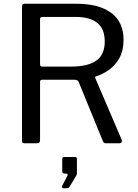

<svg xmlns="http://www.w3.org/2000/svg" viewBox="-20 -762 736 1021"><path d="M627 -19Q630 -12 626.5 -6Q623 0 616 0H543Q532 0 527 -12L398 -327Q393 -338 374 -338H205Q198 -338 195.5 -335Q193 -332 193 -327V-16Q193 0 176 0H111Q103 0 100 -3.5Q97 -7 97 -13V-728Q97 -742 109 -742H388Q506 -742 571.5 -693.5Q637 -645 637 -550Q637 -493 615 -453.5Q593 -414 559.5 -390.5Q526 -367 491 -356Q483 -355 487 -346L627 -19ZM360 -408Q448 -408 492.5 -440Q537 -472 537 -541Q537 -608 497.5 -640Q458 -672 383 -672H207Q193 -672 193 -661V-421Q193 -408 202 -408H360ZM316 239Q312 239 310 235Q308 231 310 227L337 176Q341 169 339.5 165Q338 161 332 161H323Q311 161 311 149V84Q311 73 321 73H380Q389 73 389 82V161Q389 163 388 165.5Q387 168 387 169L350 231Q347 236 343 237.5Q339 239 331 239Z"/></svg>

Font: Libre Franklin Thin
Style: Regular
Weight: 400
Version: Version 3.000